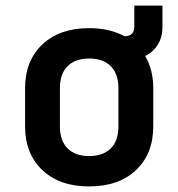

<svg xmlns="http://www.w3.org/2000/svg" viewBox="-20 -660 640 689"><path d="M300 9Q194 9 132 -49.5Q70 -108 70 -207V-343Q70 -442 132 -500.5Q194 -559 300 -559Q373 -559 427 -530Q462 -530 462 -565V-640H563V-563Q563 -527 546.5 -500Q530 -473 501 -459Q530 -409 530 -344V-207Q530 -108 468 -49.5Q406 9 300 9ZM300 -100Q350 -100 377.5 -127.5Q405 -155 405 -207V-343Q405 -395 377.5 -422.5Q350 -450 300 -450Q250 -450 222.5 -422.5Q195 -395 195 -343V-207Q195 -155 222.5 -127.5Q250 -100 300 -100Z"/></svg>

Font: NKDuy Mono
Style: Bold
Weight: 700
Monospace: yes
Designer: NKDuy
Foundry: NKDuy
Version: Version 2.251; ttfautohint (v1.8.4.7-5d5b)